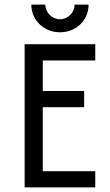

<svg xmlns="http://www.w3.org/2000/svg" viewBox="-20 -818 478 838"><path d="M241.7 -677.1C311.8 -677.1 366.7 -728.5 366.7 -797.9H305.6C305.6 -762.5 275.7 -734 241.7 -734C207.6 -734 177.8 -762.5 177.8 -797.9H116.7C116.7 -729.2 172.2 -677.1 241.7 -677.1ZM87.5 0H395.8V-70.8H166.7V-350H347.2V-420.8H166.7V-554.2H395.8V-625H87.5Z"/></svg>

Font: Afacad
Style: Regular
Weight: 400
Designer: Kristian Moeller
Foundry: Dicotype
Version: Version 1.000